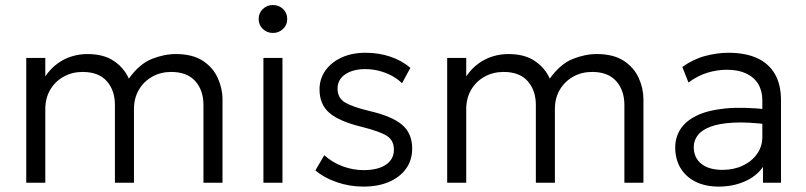

<svg xmlns="http://www.w3.org/2000/svg" viewBox="-20 -710 3130 746"><path d="M82 0V-485H156V-413.5Q177.5 -444.5 204 -463.5Q230.5 -482.5 259.8 -491.2Q289 -500 319.5 -500Q383.5 -500 423.2 -472.5Q463 -445 480.5 -404.5Q522 -462 570 -481Q618 -500 663 -500Q728 -500 768 -473.8Q808 -447.5 826.2 -406.8Q844.5 -366 844.5 -324V0H770.5V-302Q770.5 -359 738.8 -394.8Q707 -430.5 645 -430.5Q604.5 -430.5 571.8 -412.2Q539 -394 519.8 -361.5Q500.5 -329 500.5 -286V0H426.5V-302Q426.5 -359 394.8 -394.8Q363 -430.5 301 -430.5Q260.5 -430.5 227.5 -412.2Q194.5 -394 175.2 -361.5Q156 -329 156 -286V0Z M1003.5 0V-485H1077.5V0ZM1040.5 -582Q1017.5 -582 1001.2 -597.5Q985 -613 985 -636Q985 -659.5 1001.2 -675Q1017.5 -690.5 1040.5 -690.5Q1063.5 -690.5 1079.8 -675Q1096 -659.5 1096 -636Q1096 -613 1079.8 -597.5Q1063.5 -582 1040.5 -582Z M1392.5 15Q1337.5 15 1287.5 -2.5Q1237.5 -20 1205.5 -48L1240 -107Q1270 -79.5 1310.5 -64.2Q1351 -49 1393 -49Q1448 -49 1479.2 -70Q1510.5 -91 1510.5 -128.5Q1510.5 -164 1484 -181.5Q1457.5 -199 1386 -217Q1299 -238 1260.2 -271Q1221.5 -304 1221.5 -362.5Q1221.5 -403.5 1244.2 -435.8Q1267 -468 1307.2 -486.5Q1347.5 -505 1400 -505Q1451.5 -505 1496.2 -490Q1541 -475 1574.5 -446.5L1542 -386.5Q1525 -403.5 1502 -415.8Q1479 -428 1452.8 -434.8Q1426.5 -441.5 1399 -441.5Q1351.5 -441.5 1321.5 -421.2Q1291.5 -401 1291.5 -365.5Q1291.5 -329 1321.2 -311.5Q1351 -294 1416.5 -278.5Q1504 -258 1542.8 -224.8Q1581.5 -191.5 1581.5 -133Q1581.5 -88 1558 -55Q1534.5 -22 1492 -3.5Q1449.5 15 1392.5 15Z M1717.5 0V-485H1791.5V-413.5Q1813 -444.5 1839.5 -463.5Q1866 -482.5 1895.2 -491.2Q1924.5 -500 1955 -500Q2019 -500 2058.8 -472.5Q2098.5 -445 2116 -404.5Q2157.5 -462 2205.5 -481Q2253.5 -500 2298.5 -500Q2363.5 -500 2403.5 -473.8Q2443.5 -447.5 2461.8 -406.8Q2480 -366 2480 -324V0H2406V-302Q2406 -359 2374.2 -394.8Q2342.5 -430.5 2280.5 -430.5Q2240 -430.5 2207.2 -412.2Q2174.5 -394 2155.2 -361.5Q2136 -329 2136 -286V0H2062V-302Q2062 -359 2030.2 -394.8Q1998.5 -430.5 1936.5 -430.5Q1896 -430.5 1863 -412.2Q1830 -394 1810.8 -361.5Q1791.5 -329 1791.5 -286V0Z M2772.5 15Q2720.5 15 2682.5 -4Q2644.5 -23 2624 -57.2Q2603.5 -91.5 2603.5 -137.5Q2603.5 -175.5 2623.2 -207.2Q2643 -239 2685.8 -260.2Q2728.5 -281.5 2797.5 -288.5Q2866.5 -295.5 2965.5 -284.5L2968 -226Q2886.5 -236.5 2830.2 -233.5Q2774 -230.5 2740 -217.5Q2706 -204.5 2690.8 -184Q2675.5 -163.5 2675.5 -139Q2675.5 -97 2705 -73.5Q2734.5 -50 2787 -50Q2831 -50 2866 -66.5Q2901 -83 2921.5 -112Q2942 -141 2942 -178.5V-320Q2942 -357 2926 -383.5Q2910 -410 2879.2 -424.5Q2848.5 -439 2804.5 -439Q2766.5 -439 2728.8 -427.5Q2691 -416 2655 -389.5L2631 -450Q2675 -481 2721.5 -493Q2768 -505 2810 -505Q2876.5 -505 2922 -484Q2967.5 -463 2991 -422Q3014.5 -381 3014.5 -320.5V0H2944.5V-61.5Q2918.5 -24.5 2873 -4.8Q2827.5 15 2772.5 15Z"/></svg>

Font: Geologica Thin Roman ExtraLight
Style: Regular
Weight: 250
Version: Version 1.010;gftools[0.9.28]